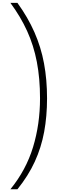

<svg xmlns="http://www.w3.org/2000/svg" viewBox="-20 -914 427 1361"><path d="M313.5 -216.8Q313.5 -349.6 292 -464.8Q270.5 -580.1 224.1 -685.5Q177.7 -791 103.5 -893.6H53.7Q126 -795.9 172.4 -693.8Q218.8 -591.8 241.2 -475.1Q263.7 -358.4 263.7 -216.8Q263.7 -34.2 214.4 128.4Q165 291 53.7 427.7H103.5Q180.7 332 226.6 231.9Q272.5 131.8 293 21Q313.5 -89.8 313.5 -216.8Z"/></svg>

Font: Namkio Khamti
Style: Regular
Weight: 400
Designer: Debbi Hosken
Foundry: SIL International
Version: Version 3.917